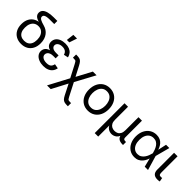

<svg xmlns="http://www.w3.org/2000/svg" viewBox="182 -1965 3383 3383"><g transform="rotate(45 1873.0 -274.0)"><path d="M288.1 11.7Q216.3 11.7 162.1 -18.6Q107.9 -48.8 77.6 -105.2Q47.4 -161.6 47.4 -240.2Q47.4 -319.8 77.6 -375.2Q107.9 -430.7 162.1 -460Q216.3 -489.3 288.1 -489.3V-472.2Q247.6 -480.5 216.6 -491.2Q185.5 -502 164.6 -516.8Q143.6 -531.7 132.6 -551.8Q121.6 -571.8 121.6 -598.1Q121.6 -640.1 149.2 -668.7Q176.8 -697.3 231.7 -712.4Q286.6 -727.5 368.2 -727.5H457V-649.9H348.6Q300.8 -649.9 269.8 -643.3Q238.8 -636.7 224.1 -623.5Q209.5 -610.4 209.5 -589.8Q209.5 -573.7 218 -561.3Q226.6 -548.8 243.7 -538.6Q260.7 -528.3 286.9 -519.3Q313 -510.3 347.7 -500.5Q385.7 -490.2 418.7 -469Q451.7 -447.8 476.3 -415.3Q501 -382.8 514.9 -339.6Q528.8 -296.4 528.8 -241.7Q528.8 -162.1 498.5 -105.2Q468.3 -48.3 414.3 -18.3Q360.4 11.7 288.1 11.7ZM288.1 -65.9Q335.9 -65.9 370.1 -85.4Q404.3 -105 422.6 -144Q440.9 -183.1 440.9 -240.2Q440.9 -298.8 422.4 -340.6Q403.8 -382.3 369.9 -405.3Q335.9 -428.2 288.1 -428.2Q240.7 -428.2 206.3 -405.5Q171.9 -382.8 153.6 -340.8Q135.3 -298.8 135.3 -240.2Q135.3 -182.6 153.3 -143.8Q171.4 -105 205.8 -85.4Q240.2 -65.9 288.1 -65.9Z M842.3 10.3Q780.8 10.3 731.4 -9Q682.1 -28.3 653.8 -63.5Q625.5 -98.6 625.5 -146Q625.5 -171.4 635.5 -195.8Q645.5 -220.2 668.7 -240Q691.9 -259.8 731.7 -271.5Q771.5 -283.2 830.6 -283.2H901.9V-240.2H838.9Q801.3 -240.2 773.9 -229Q746.6 -217.8 731.4 -197.8Q716.3 -177.7 716.3 -151.9Q716.3 -113.8 751.5 -90.3Q786.6 -66.9 845.7 -66.9Q884.3 -66.9 908.9 -77.1Q933.6 -87.4 947.3 -107.9Q960.9 -128.4 967.3 -158.7L1052.7 -143.1Q1043.9 -95.2 1017.1 -60.8Q990.2 -26.4 946.3 -8.1Q902.3 10.3 842.3 10.3ZM832.5 -258.8Q773.9 -258.8 735.8 -269.5Q697.8 -280.3 675.8 -298.8Q653.8 -317.4 645 -340.8Q636.2 -364.3 636.2 -388.7Q636.2 -438 662.1 -473.4Q688 -508.8 734.6 -527.8Q781.2 -546.9 842.3 -546.9Q899.9 -546.9 941.2 -530Q982.4 -513.2 1007.8 -481.7Q1033.2 -450.2 1043 -405.8L960 -387.7Q950.7 -426.3 922.1 -448.5Q893.6 -470.7 841.8 -470.7Q788.6 -470.7 756.3 -447.5Q724.1 -424.3 724.1 -387.7Q724.1 -355 753.2 -334.2Q782.2 -313.5 840.8 -313.5H901.9V-258.8ZM812.5 -609.4 829.6 -753.4H921.4L873 -609.4Z M1131.3 204.1 1358.4 -224.1H1397.5L1549.3 71.3Q1562 96.7 1571.3 108.2Q1580.6 119.6 1593.5 122.3Q1606.4 125 1630.4 125H1651.4V204.1H1630.4Q1590.3 204.1 1564 197Q1537.6 189.9 1517.8 169.4Q1498 148.9 1477.1 108.4L1377.4 -88.4L1223.6 204.1ZM1350.1 -138.7 1211.4 -404.8Q1196.3 -433.6 1187.3 -445.8Q1178.2 -458 1166.5 -460.9Q1154.8 -463.9 1129.9 -463.9H1108.9V-543H1129.9Q1170.4 -543 1196.3 -535.4Q1222.2 -527.8 1241.9 -505.9Q1261.7 -483.9 1283.7 -441.9L1379.9 -256.8L1530.3 -539.1H1623L1407.2 -138.7Z M1951.7 11.7Q1877.9 11.7 1822.5 -23.2Q1767.1 -58.1 1736.1 -121.1Q1705.1 -184.1 1705.1 -266.6Q1705.1 -350.6 1736.1 -413.8Q1767.1 -477.1 1822.5 -512Q1877.9 -546.9 1951.7 -546.9Q2025.4 -546.9 2081.1 -512Q2136.7 -477.1 2167.7 -413.8Q2198.7 -350.6 2198.7 -266.6Q2198.7 -184.1 2167.7 -121.1Q2136.7 -58.1 2081.1 -23.2Q2025.4 11.7 1951.7 11.7ZM1951.7 -65.9Q2005.4 -65.9 2040.8 -93.3Q2076.2 -120.6 2093.5 -166.3Q2110.8 -211.9 2110.8 -266.6Q2110.8 -321.8 2093.5 -367.9Q2076.2 -414.1 2040.8 -441.7Q2005.4 -469.2 1951.7 -469.2Q1898.4 -469.2 1863.3 -441.7Q1828.1 -414.1 1810.5 -368.2Q1793 -322.3 1793 -266.6Q1793 -211.9 1810.5 -166.3Q1828.1 -120.6 1863 -93.3Q1897.9 -65.9 1951.7 -65.9Z M2319.8 204.1V-539.1H2406.7V-214.8Q2406.7 -163.6 2424.3 -131.3Q2441.9 -99.1 2471.9 -84Q2502 -68.8 2538.6 -68.8Q2575.7 -68.8 2604.7 -84Q2633.8 -99.1 2650.4 -131.3Q2667 -163.6 2667 -214.8V-539.1H2753.9V-123Q2753.9 -96.2 2765.6 -85.4Q2777.3 -74.7 2806.6 -74.7H2820.8V0H2804.2Q2736.3 0 2702.6 -31.2Q2668.9 -62.5 2668.9 -122.1V-171.4H2689.5Q2689.5 -117.2 2674.3 -82.3Q2659.2 -47.4 2635.7 -27.8Q2612.3 -8.3 2586.2 -0.2Q2560.1 7.8 2538.1 7.8Q2516.1 7.8 2490 -0.2Q2463.9 -8.3 2440.4 -27.8Q2417 -47.4 2402.1 -82.3Q2387.2 -117.2 2387.2 -171.4H2406.7V204.1Z M3111.8 11.7Q3041 11.7 2986.8 -23.9Q2932.6 -59.6 2902.3 -122.8Q2872.1 -186 2872.1 -267.6Q2872.1 -350.1 2902.8 -413.1Q2933.6 -476.1 2988.5 -511.5Q3043.5 -546.9 3114.7 -546.9Q3165.5 -546.9 3202.4 -529.5Q3239.3 -512.2 3263.9 -483.2Q3288.6 -454.1 3304 -418.9Q3319.3 -383.8 3327.1 -349.1H3358.4L3363.8 -271L3443.8 0H3361.8L3294.4 -271Q3286.6 -302.2 3273.9 -336.7Q3261.2 -371.1 3241 -401.4Q3220.7 -431.6 3190.2 -450.4Q3159.7 -469.2 3116.7 -469.2Q3068.8 -469.2 3033.4 -444.6Q2998 -419.9 2979 -374.8Q2960 -329.6 2960 -267.1Q2960 -206.1 2978.5 -160.9Q2997.1 -115.7 3031.5 -90.8Q3065.9 -65.9 3112.8 -65.9Q3155.3 -65.9 3186.5 -85.4Q3217.8 -105 3239.5 -136Q3261.2 -167 3274.4 -201.9Q3287.6 -236.8 3294.9 -268.1L3354 -539.1H3436L3363.8 -268.1L3358.4 -191.9H3330.6Q3320.8 -158.2 3304.7 -122.3Q3288.6 -86.4 3262.9 -56.2Q3237.3 -25.9 3200.2 -7.1Q3163.1 11.7 3111.8 11.7Z M3678.7 2.9Q3615.2 2.9 3584.7 -28.6Q3554.2 -60.1 3554.2 -120.1V-539.1H3641.1V-139.2Q3641.1 -102.5 3650.4 -88.1Q3659.7 -73.7 3688 -73.7Q3699.7 -73.7 3706.8 -74.7Q3713.9 -75.7 3719.7 -77.1L3733.4 -3.4Q3723.1 -1 3708.5 1Q3693.8 2.9 3678.7 2.9Z"/></g></svg>

Font: Inter 18pt
Style: Regular
Weight: 400
Designer: Rasmus Andersson
Foundry: rsms
Version: Version 4.001;git-66647c0bb